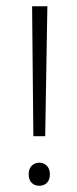

<svg xmlns="http://www.w3.org/2000/svg" viewBox="-20 -588 246 616"><path d="M132 -568 125 -151H87L83 -568ZM106 -66Q121 -66 130.5 -56Q140 -46 140 -29Q140 -11 130.5 -1.5Q121 8 106 8Q91 8 81.5 -1.5Q72 -11 72 -29Q72 -46 81.5 -56Q91 -66 106 -66Z"/></svg>

Font: Mukta Malar ExtraLight
Style: Regular
Weight: 275
Designer: Aadarsh Rajan, Girish Dalvi, Yashodeep Gholap
Foundry: Ek Type
Version: Version 2.538;PS 1.000;hotconv 16.6.51;makeotf.lib2.5.65220;